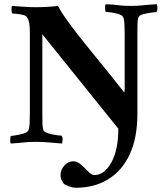

<svg xmlns="http://www.w3.org/2000/svg" viewBox="-20 -674 781 907"><path d="M629 -136Q629 -24 593.5 53.5Q558 131 492.5 172Q427 213 338 213Q324 213 306.5 206.5Q289 200 282 195Q277 187 271.5 178Q266 169 266 153Q266 128 284 108Q302 88 325 88Q342 88 355.5 98Q369 108 381 120.5Q393 133 404 143Q415 153 426 153Q473 153 506 93.5Q539 34 539 -66L180 -512V-138Q180 -112 180.5 -91Q181 -70 185 -59Q189 -50 208.5 -44Q228 -38 247.5 -35.5Q267 -33 271 -33Q276 -26 275.5 -13.5Q275 -1 273 4Q244 2 213 -1Q182 -4 150 -4Q116 -4 90.5 -1Q65 2 31 4Q27 -3 28.5 -17.5Q30 -32 31 -32Q37 -32 55.5 -35Q74 -38 92 -43.5Q110 -49 114 -58Q119 -69 120 -91Q121 -113 121 -141V-524Q121 -544 118.5 -562Q116 -580 106 -594Q103 -600 89 -603.5Q75 -607 60 -608.5Q45 -610 39 -610Q37 -610 35.5 -618Q34 -626 34.5 -635Q35 -644 37 -646Q60 -645 86.5 -642.5Q113 -640 147 -640Q173 -640 202 -641.5Q231 -643 254 -646Q268 -618 301 -572.5Q334 -527 378.5 -471.5Q423 -416 472 -356Q521 -296 567 -237Q569 -242 569 -254.5Q569 -267 569 -277V-510Q569 -538 568 -560Q567 -582 562 -593Q558 -602 540 -607.5Q522 -613 503.5 -615.5Q485 -618 479 -618Q478 -618 476.5 -632.5Q475 -647 479 -654Q513 -653 538.5 -649.5Q564 -646 598 -646Q630 -646 661 -649.5Q692 -653 721 -654Q723 -650 723.5 -637.5Q724 -625 719 -617Q715 -617 695.5 -614.5Q676 -612 657 -607Q638 -602 634 -592Q630 -582 629.5 -560.5Q629 -539 629 -513Z"/></svg>

Font: Amiri
Style: Bold
Weight: 700
Designer: Khaled Hosny
Version: Version 0.113